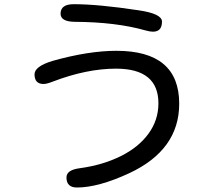

<svg xmlns="http://www.w3.org/2000/svg" viewBox="-20 -791 1040 893"><path d="M624 -743.2Q733.4 -727.5 733.4 -690.4Q733.4 -643.6 691.4 -643.6Q677.7 -643.6 657.2 -649.4Q519.5 -688.5 327.1 -689.5Q261.7 -690.4 261.7 -727.5Q261.7 -771.5 323.2 -771.5Q437.5 -771.5 624 -743.2ZM813.5 -308.6Q813.5 -93.8 581.1 14.6Q437.5 81.1 337.9 81.1Q289.1 81.1 289.1 34.2Q289.1 -1 352.5 -8.8Q458 -23.4 541 -64.5Q624 -105.5 670.4 -168.9Q716.8 -232.4 716.8 -310.5Q716.8 -471.7 519.5 -471.7Q382.8 -471.7 224.6 -411.1Q197.3 -400.4 182.6 -400.4Q140.6 -400.4 140.6 -445.3Q140.6 -482.4 224.6 -507.8Q391.6 -554.7 521.5 -554.7Q813.5 -554.7 813.5 -308.6Z"/></svg>

Font: jf-openhuninn-1.1
Style: Regular
Weight: 400
Designer: [Kosugi Maru]
      Designed by Motoya company      

      [Varela Round]
      Joe Prince(Latin component); Avraham Co
Foundry: justfont CO.,LTD.
Version: 1.1